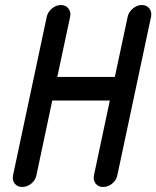

<svg xmlns="http://www.w3.org/2000/svg" viewBox="-20 -744 622 764"><path d="M166 -677Q170 -696 186.5 -710Q203 -724 222 -724Q242 -724 252.5 -710Q263 -696 259 -677L208 -438H437L488 -677Q492 -696 508.5 -710Q525 -724 544 -724Q564 -724 574.5 -710Q585 -696 581 -677L447 -47Q443 -27 426.5 -13.5Q410 0 390 0Q371 0 360.5 -13.5Q350 -27 354 -47L417 -344H188L125 -47Q121 -27 104.5 -13.5Q88 0 68 0Q49 0 38.5 -13.5Q28 -27 32 -47Z"/></svg>

Font: VDS
Style: Italic
Weight: 400
Designer: artmaker
Foundry: artmaker
Version: Version 1.000 2009 initial release